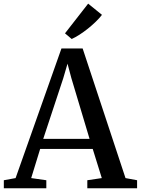

<svg xmlns="http://www.w3.org/2000/svg" viewBox="-34 -1008 754 1028"><path d="M49.5 -54.5 295 -748.5H408.5L638 -54.5L700 -43V0H433.5V-43L511 -54.5L462.5 -210.5H181L133 -54.5L214 -43V0H-13.5V-43ZM445.5 -264.5 348 -590 327.5 -667 304.5 -588.5 197.5 -264.5ZM349.5 -799.5 314 -829.5 438 -988.5 512 -928.5Q498.5 -911 479 -892Q459.5 -873 437 -855Q414.5 -837 392 -822.5Q369.5 -808 350.5 -799.5Z"/></svg>

Font: Merriweather 48pt Medium
Style: Regular
Weight: 500
Version: Version 2.100